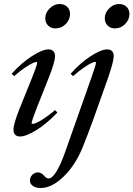

<svg xmlns="http://www.w3.org/2000/svg" viewBox="-20 -672 668 961"><path d="M257.8 -529.8Q235.4 -529.8 220.9 -544.2Q206.5 -558.6 206.5 -580.1Q206.5 -608.4 228.8 -630.1Q251 -651.9 278.3 -651.9Q301.8 -651.9 316.2 -637.9Q330.6 -624 330.6 -602.1Q330.6 -573.7 309.1 -551.8Q287.6 -529.8 257.8 -529.8ZM555.2 -529.8Q532.7 -529.8 518.6 -544.2Q504.4 -558.6 504.4 -580.1Q504.4 -608.4 526.4 -630.1Q548.3 -651.9 575.7 -651.9Q599.1 -651.9 613.5 -637.9Q627.9 -624 627.9 -602.1Q627.9 -573.7 606.4 -551.8Q585 -529.8 555.2 -529.8ZM80.1 11.2Q64.5 11.2 55.9 2.4Q47.4 -6.3 47.4 -22.5Q47.4 -51.8 78.6 -129.9L140.6 -283.2Q166 -346.2 166 -357.9Q166 -361.8 162.1 -361.8Q156.2 -361.8 143.1 -356Q129.9 -350.1 104.5 -333Q79.1 -315.9 50.8 -291L38.1 -302.7Q87.9 -357.9 140.4 -391.4Q192.9 -424.8 222.2 -424.8Q238.3 -424.8 246.8 -416Q255.4 -407.2 255.4 -391.6Q255.4 -362.8 225.1 -285.6L162.6 -128.4Q138.2 -65.4 138.2 -55.7Q138.2 -51.8 142.1 -51.8Q148.4 -51.8 160.6 -56.4Q172.9 -61 198.7 -77.9Q224.6 -94.7 255.9 -121.1L267.1 -108.4Q214.4 -53.2 162.6 -21Q110.8 11.2 80.1 11.2ZM183.6 269Q158.7 269 144.3 258.5Q129.9 248 129.9 231.9Q129.9 214.8 141.8 202.9Q153.8 190.9 170.4 190.9Q187 190.9 201.7 208.5Q212.4 221.2 222.7 221.2Q241.7 221.2 263.2 185.3Q284.7 149.4 304.7 92.8L437.5 -283.7Q460.4 -347.2 460.4 -358.4Q460.4 -362.3 456.5 -362.3Q450.7 -362.3 437.7 -356.4Q424.8 -350.6 399.7 -333.5Q374.5 -316.4 345.7 -291L333.5 -302.7Q382.3 -357.9 434.6 -391.4Q486.8 -424.8 516.6 -424.8Q532.2 -424.8 540.8 -416Q549.3 -407.2 549.3 -391.6Q549.3 -365.7 522 -285.6L448.2 -77.6Q419.9 0.5 393.6 65.4Q357.9 153.8 298.8 211.4Q239.7 269 183.6 269Z"/></svg>

Font: Elstob 18pt Medium
Style: Italic
Weight: 500
Italic angle: -20°
Designer: Peter S. Baker
Version: Version 1.015